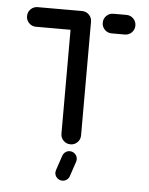

<svg xmlns="http://www.w3.org/2000/svg" viewBox="-50 -560 578 744"><g transform="rotate(5 239.5 -188.5)"><path d="M277.4 -480.7V-38.1Q277.4 -22.2 266.3 -11.1Q255.2 0 239.3 0Q223.3 0 212.2 -11.1Q201.1 -22.2 201.1 -38.1V-480.7ZM28.5 -480.4Q28.5 -496.3 39.6 -507.4Q50.7 -518.5 66.7 -518.5H239.3Q255.2 -518.5 266.3 -507.4Q277.4 -496.3 277.4 -480.4Q277.4 -464.4 266.3 -453.3Q255.2 -442.2 239.3 -442.2H66.7Q50.7 -442.2 39.6 -453.3Q28.5 -464.4 28.5 -480.4ZM323 -480.4Q323 -496.3 334.1 -507.4Q345.2 -518.5 361.1 -518.5H411.9Q427.8 -518.5 438.9 -507.4Q450 -496.3 450 -480.4Q450 -464.4 438.9 -453.3Q427.8 -442.2 411.9 -442.2H361.1Q345.2 -442.2 334.1 -453.3Q323 -464.4 323 -480.4ZM190.7 113.3Q190.7 110.7 192.2 104.8L211.5 47.4Q214.4 38.5 222 32.6Q229.6 26.7 239.3 26.7Q251.5 26.7 260.2 35.4Q268.9 44.1 268.9 56.3Q268.9 58.9 267.4 64.8L248.1 122.2Q245.6 131.1 237.8 137Q230 143 220.4 143Q208.1 143 199.4 134.3Q190.7 125.6 190.7 113.3Z"/></g></svg>

Font: 26F Galaxy Sans
Style: Bold
Weight: 700
Designer: C₂₉H₂₅N₃O₅
Version: Version 1.100